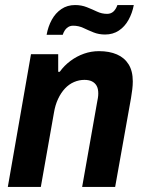

<svg xmlns="http://www.w3.org/2000/svg" viewBox="-20 -742 577 762"><path d="M11 0 103 -527H211V-457H217Q235 -482 260 -500.5Q285 -519 313.5 -529Q342 -539 373 -539Q414 -539 444 -526Q474 -513 490.5 -486.5Q507 -460 507 -419Q507 -404 505 -387.5Q503 -371 500 -353L437 0H306L365 -334Q367 -344 368.5 -353Q370 -362 370 -371Q370 -390 363.5 -401.5Q357 -413 345 -419Q333 -425 315 -425Q294 -425 274 -416.5Q254 -408 238 -391Q222 -374 210.5 -349.5Q199 -325 194 -294L142 0ZM165 -604Q171 -637 185.5 -663.5Q200 -690 223.5 -706Q247 -722 278 -722Q303 -722 324.5 -713.5Q346 -705 365 -696Q384 -687 405 -687Q420 -687 430 -696Q440 -705 446 -722H511Q505 -690 490 -663Q475 -636 451.5 -620.5Q428 -605 397 -605Q372 -605 351 -613.5Q330 -622 311 -631Q292 -640 270 -640Q256 -640 245.5 -631Q235 -622 229 -604Z"/></svg>

Font: Archivo SemiCondensed
Style: Bold Italic
Weight: 700
Width: 4
Italic angle: -10°
Designer: Hector Gatti
Foundry: Omnibus-Type
Version: Version 2.001